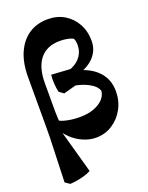

<svg xmlns="http://www.w3.org/2000/svg" viewBox="-174 -822 875 1133"><g transform="rotate(-20 264.0 -255.5)"><path d="M65 224 36 204 43 -3Q45 -42 45.5 -77.5Q46 -113 46 -151.5Q46 -190 46 -238V-453Q46 -541 73.5 -604Q101 -667 151.5 -701Q202 -735 271 -735Q330 -735 375 -708Q420 -681 446 -634Q472 -587 472 -527Q472 -459 419.5 -413.5Q367 -368 280 -361L222 -399Q271 -400 307.5 -416.5Q344 -433 365 -463Q386 -493 386 -532Q386 -556 378 -573Q363 -582 341 -586Q319 -590 295 -590Q213 -590 170 -537.5Q127 -485 127 -384V-207Q127 -182 128.5 -162.5Q130 -143 132 -128L116 -104L198 191Q178 203 140.5 212.5Q103 222 65 224ZM302 20Q262 20 222 2.5Q182 -15 150 -45.5Q118 -76 99 -115L120 -155Q140 -142 176.5 -134.5Q213 -127 253 -127Q306 -127 343.5 -141.5Q381 -156 402 -179Q423 -202 425 -230Q414 -263 365 -287.5Q316 -312 249 -317L327 -393Q413 -372 459 -322Q505 -272 505 -199Q505 -138 478 -88.5Q451 -39 405 -9.5Q359 20 302 20ZM214 -290 186 -310Q180 -333 178 -364.5Q176 -396 179 -420L337 -410L357 -329Z"/></g></svg>

Font: Eczar SemiBold
Style: Regular
Weight: 600
Designer: Vaibhav Singh
Foundry: Rosetta Type Foundry
Version: Version 2.000